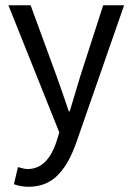

<svg xmlns="http://www.w3.org/2000/svg" viewBox="-20 -506 507 735"><path d="M89.8 209Q60.1 209 33.2 199.2L48.8 133.8Q73.2 141.1 85.9 141.1Q161.1 141.1 195.8 37.1L207 1L12.2 -485.8H97.2L195.8 -216.8Q215.8 -161.6 243.2 -80.1H247.1Q254.9 -105 269 -153.3Q283.2 -201.7 288.1 -216.8L375 -485.8H455.1L272 40Q258.3 78.6 242.7 107.4Q227.1 136.2 205.3 160.2Q183.6 184.1 154.5 196.5Q125.5 209 89.8 209Z"/></svg>

Font: Riemann
Style: Regular
Weight: 400
Designer: Paul D. Hunt
Foundry: Adobe Systems Incorporated
Version: Version 2.020;PS 2.0;hotconv 1.0.86;makeotf.lib2.5.63406